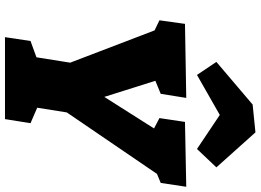

<svg xmlns="http://www.w3.org/2000/svg" viewBox="-154 -866 1021 752"><g transform="rotate(90 356.0 -490.5)"><path d="M126 0 141 -100 226 -131 202 -105 230 -281 241 -216 93 -603 118 -577 60 -605 74 -705 364 -710 348 -610 275 -580 289 -614 373 -348H334L497 -605L508 -571L443 -605L458 -705L712 -710L697 -610L634 -584L671 -609L403 -216L427 -281L399 -105L389 -132L463 -100L447 0ZM274 -752 223 -828 390 -970 499 -981 636 -828 564 -752 367 -884 502 -882Z"/></g></svg>

Font: Bitter Thin Black
Style: Italic
Weight: 900
Italic angle: -9°
Version: Version 3.020